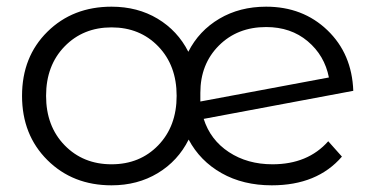

<svg xmlns="http://www.w3.org/2000/svg" viewBox="-20 -550 1124 575"><path d="M796 -58Q902 -58 963 -127L1004 -81Q930 5 794 5Q708 5 643.5 -31.5Q579 -68 545 -132Q513 -68 452.5 -31.5Q392 5 314 5Q198 5 122 -70.5Q46 -146 46 -263Q46 -380 122 -455Q198 -530 314 -530Q392 -530 452 -494Q512 -458 544 -395Q576 -458 637 -494Q698 -530 777 -530Q887 -530 960.5 -459.5Q1034 -389 1038 -278L590 -194Q610 -131 665.5 -94.5Q721 -58 796 -58ZM580 -272V-260V-246L965 -318Q952 -384 901.5 -426.5Q851 -469 777 -469Q691 -469 635.5 -413.5Q580 -358 580 -272ZM173.5 -115Q229 -58 314 -58Q399 -58 454 -115Q509 -172 509 -263Q509 -354 454 -411Q399 -468 314 -468Q229 -468 173.5 -411Q118 -354 118 -263Q118 -172 173.5 -115Z"/></svg>

Font: Montserrat Alternates
Style: Regular
Weight: 400
Designer: Julieta Ulanovsky
Foundry: Julieta Ulanovsky
Version: Version 7.200;PS 007.200;hotconv 1.0.88;makeotf.lib2.5.64775